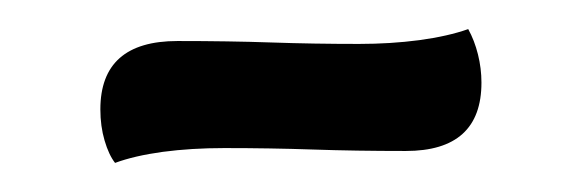

<svg xmlns="http://www.w3.org/2000/svg" viewBox="-20 -327 400 132"><path d="M59.1 -215Q54.8 -220.5 51.9 -230.4Q49 -240.2 49 -251.8Q49 -298.8 102 -298.8Q137.5 -298.8 166.5 -297.8Q195.5 -296.8 226.8 -296.8Q248.5 -296.8 268.3 -299.4Q288.1 -302.1 301.9 -307Q306.2 -299.2 308.6 -289.6Q311 -280 311 -270.2Q311 -223.2 259 -223.2Q224.3 -223.2 195.1 -224.2Q165.9 -225.2 134.2 -225.2Q111.5 -225.2 91.9 -222.6Q72.3 -219.9 59.1 -215Z"/></svg>

Font: Petrona
Style: Regular
Weight: 400
Designer: Ringo R. Seeber
Foundry: Ringo R. Seeber
Version: Version 2.001; ttfautohint (v1.8.3)